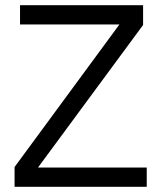

<svg xmlns="http://www.w3.org/2000/svg" viewBox="-20 -718 620 738"><path d="M544 -74H126L530 -622V-698H57V-624H439L36 -76V0H544Z"/></svg>

Font: IBM Plex Arabic
Style: Regular
Weight: 400
Designer: Mike Abbink, Paul van der Laan, Pieter van Rosmalen, Wael Morcos, Khajak Apelian
Foundry: Bold Monday
Version: Version 1.0